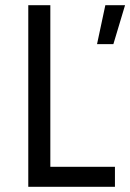

<svg xmlns="http://www.w3.org/2000/svg" viewBox="-20 -720 502 740"><path d="M89 0H423V-77H174V-700H89ZM354 -550H417L462 -700H386Z"/></svg>

Font: Finlandica
Style: Regular
Weight: 400
Designer: Niklas Ekholm, Juho Hiilivirta, Jaakko Suomalainen
Foundry: Helsinki Type Studio
Version: Version 2.000;Glyphs 3.2 (3202)